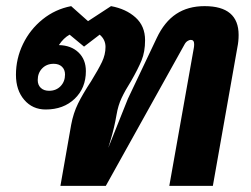

<svg xmlns="http://www.w3.org/2000/svg" viewBox="-20 -606 818 626"><path d="M758 -492Q758 -471 754 -452L674 0H532L612 -450Q613 -455 613 -462Q613 -476 602 -476Q597 -476 591 -472Q585 -468 581 -460L325 0H177L212 -199Q219 -237 234.5 -268.5Q250 -300 277 -341Q301 -380 312.5 -404Q324 -428 324 -453Q324 -477 305 -493L254 -454L207 -493Q187 -482 172 -459Q212 -458 236 -435Q260 -412 260 -374Q260 -319 223.5 -284Q187 -249 129 -249Q86 -249 59 -280.5Q32 -312 32 -362Q32 -415 55 -462.5Q78 -510 119 -543Q160 -576 212 -586L267 -537L342 -586Q391 -577 422 -549Q453 -521 453 -475Q453 -437 441.5 -409Q430 -381 407 -341Q388 -311 376.5 -286.5Q365 -262 360 -232Q356 -209 351.5 -190Q347 -171 341.5 -152.5Q336 -134 333 -124L397 -284L491 -482Q516 -535 554.5 -560.5Q593 -586 647 -586Q758 -586 758 -492ZM155 -398Q132 -398 117.5 -383Q103 -368 103 -345Q103 -329 113 -319.5Q123 -310 140 -310Q163 -310 177.5 -325Q192 -340 192 -363Q192 -379 182 -388.5Q172 -398 155 -398Z"/></svg>

Font: Sarabun ExtraBold
Style: Italic
Weight: 800
Italic angle: -10°
Designer: Suppakit Chalermlarp | Katatrad Co.,Ltd.
Foundry: Cadson Demak Co.,Ltd.
Version: Version 1.000; ttfautohint (v1.6)